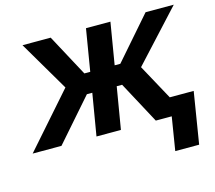

<svg xmlns="http://www.w3.org/2000/svg" viewBox="-118 -672 1094 976"><g transform="rotate(-15 429.5 -184.5)"><path d="M-14.9 0H136.7L329.5 -220.2H358L321 0H449.6L486.5 -220.2H514.9L633.2 0H717L688.6 175.4H814.3L858.3 -95.9H732.6V-95.5L631 -281.6L873.9 -545.5H725.5L533.7 -325.6H503.9L540.5 -545.5H411.9L375.4 -325.6H344.5L226.2 -545.5H77.8L233 -281.6Z"/></g></svg>

Font: Margiela Sans Semi Bold
Style: Italic
Weight: 600
Italic angle: -9.39999°
Designer: Stefan Endress, Andreas Faust
Version: Version 1.100;FEAKit 1.0